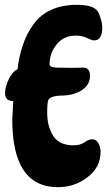

<svg xmlns="http://www.w3.org/2000/svg" viewBox="-20 -756 445 798"><path d="M280 -474 326 -475Q354 -475 354 -440Q354 -405 322.5 -383Q291 -361 244 -359Q183 -359 179 -335Q176 -316 176 -291Q176 -266 180 -245Q184 -224 195 -202Q219 -152 285 -152Q314 -152 331 -164.5Q348 -177 364 -177Q380 -177 389 -160.5Q398 -144 398 -125Q398 -61 344 -19.5Q290 22 221 22Q31 22 31 -259L35 -336Q1 -336 1 -369Q1 -395 16.5 -427Q32 -459 53 -468Q57 -511 73 -562.5Q89 -614 119 -655Q178 -736 301 -736Q377 -736 391 -700.5Q405 -665 405 -642Q405 -588 371 -588Q362 -588 342 -598Q322 -608 294 -608Q245 -608 215.5 -571.5Q186 -535 186 -489Q186 -476 214.5 -475Q243 -474 280 -474Z"/></svg>

Font: Chicle
Style: Regular
Weight: 400
Designer: Angel Koziupa and Alejandro Paul
Foundry: Angel Koziupa and Alejandro Paul
Version: Version 1.000